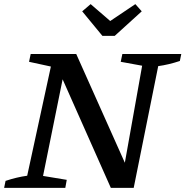

<svg xmlns="http://www.w3.org/2000/svg" viewBox="-35 -912 900 932"><path d="M559 -650H845L838 -616Q784 -598 733 -591L614 0H503L269 -527L174 -58L289 -39L282 0H-15L-8 -34Q46 -52 97 -59L212 -589L106 -612L114 -650H335L571 -122L655 -593L551 -612ZM462 -738 364 -857 405 -892 500 -810 622 -892 653 -857 522 -738Z"/></svg>

Font: Piazzolla SC Medium
Style: Italic
Weight: 500
Italic angle: -11.3°
Designer: Juan Pablo del Peral
Foundry: Huerta Tipografica
Version: Version 1.330